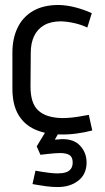

<svg xmlns="http://www.w3.org/2000/svg" viewBox="-20 -531 422 774"><path d="M226 -12H171L128 59L143 93Q159 91 173.5 89.5Q188 88 200 87Q212 86 223 86Q247 86 260 94Q273 102 273 124Q273 140 265.5 150Q258 160 244.5 164Q231 168 213 168Q198 168 180.5 166Q163 164 148.5 161.5Q134 159 123 157L111 211Q112 211 128 214Q144 217 167 220Q190 223 213 223Q263 223 296 197Q329 171 329 124Q329 84 302.5 56Q276 28 227 30Q222 31 216 31Q210 31 201 32ZM332 -420 350 -478Q319 -492 285 -501Q251 -510 217 -511Q155 -511 113.5 -487Q72 -463 51 -419.5Q30 -376 30 -319V-174Q30 -110 53.5 -69.5Q77 -29 120 -9.5Q163 10 220 11Q254 12 287.5 7.5Q321 3 352 -5L338 -68Q339 -68 329.5 -66.5Q320 -65 304 -62Q288 -59 268.5 -57Q249 -55 229 -55Q197 -56 173.5 -63.5Q150 -71 134 -86Q118 -101 110.5 -125Q103 -149 103 -182L104 -318Q104 -357 117.5 -385.5Q131 -414 158 -429.5Q185 -445 226 -445Q253 -444 281 -437.5Q309 -431 332 -420Z"/></svg>

Font: Advent Pro Medium
Style: Regular
Weight: 500
Designer: VivaRado, Andreas Kalpakidis
Foundry: VivaRado, Andreas Kalpakidis
Version: Version 3.000